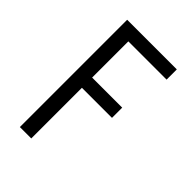

<svg xmlns="http://www.w3.org/2000/svg" viewBox="-215 -832 930 930"><g transform="rotate(45 250.0 -367.5)"><path d="M96 0V-735H436V-665H174V-417H380V-347H174V0Z"/></g></svg>

Font: Iosevka SS04
Style: Regular
Weight: 400
Monospace: yes
Designer: Belleve Invis
Foundry: Belleve Invis
Version: Version 19.0.0; ttfautohint (v1.8.4)